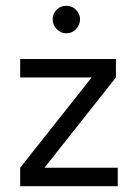

<svg xmlns="http://www.w3.org/2000/svg" viewBox="-20 -644 467 664"><path d="M387.2 -64V0H49.8V-64L296.9 -376H49.8V-439.9H380.9V-376L133.8 -64ZM209.5 -528.8Q189.9 -528.8 175.8 -543.5Q162.1 -558.1 162.1 -577.1Q162.1 -596.7 175.8 -610.4Q189.5 -624 209.5 -624Q229 -624 243.2 -609.9Q256.8 -595.7 256.8 -577.1Q256.8 -558.6 243.2 -543.5Q229.5 -528.8 209.5 -528.8Z"/></svg>

Font: Arcon-Regular
Style: Regular
Weight: 400
Designer: M. Zarth
Foundry: martin zarth - visuelle & digitale kommunikation
Version: Version 1.131;PS 001.131;hotconv 1.0.70;makeotf.lib2.5.58329